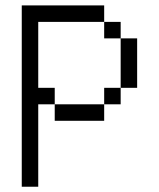

<svg xmlns="http://www.w3.org/2000/svg" viewBox="-20 -708 602 728"><path d="M62.5 -62.5H125V0H62.5ZM62.5 -125H125V-62.5H62.5ZM62.5 -187.5H125V-125H62.5ZM62.5 -250H125V-187.5H62.5ZM62.5 -312.5H125V-250H62.5ZM62.5 -375H125V-312.5H62.5ZM62.5 -437.5H125V-375H62.5ZM62.5 -500H125V-437.5H62.5ZM62.5 -562.5H125V-500H62.5ZM62.5 -625H125V-562.5H62.5ZM125 -687.5H187.5V-625H125ZM187.5 -687.5H250V-625H187.5ZM250 -687.5H312.5V-625H250ZM312.5 -687.5H375V-625H312.5ZM375 -625H437.5V-562.5H375ZM437.5 -562.5H500V-500H437.5ZM437.5 -500H500V-437.5H437.5ZM62.5 -687.5H125V-625H62.5ZM437.5 -437.5H500V-375H437.5ZM375 -375H437.5V-312.5H375ZM312.5 -312.5H375V-250H312.5ZM250 -312.5H312.5V-250H250ZM187.5 -312.5H250V-250H187.5ZM125 -375H187.5V-312.5H125Z"/></svg>

Font: ChillBitmapSE 16px
Style: Regular
Weight: 400
Designer: Designed by Warren2060
Foundry: ChillType
Version: Version 1.000